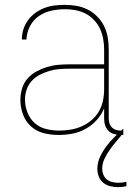

<svg xmlns="http://www.w3.org/2000/svg" viewBox="-20 -548 541 791"><path d="M221 8Q190 8 160 0.5Q130 -7 107.5 -27.5Q85 -48 74.5 -77Q64 -106 64 -136Q64 -160 71 -183.5Q78 -207 93.5 -224.5Q109 -242 130 -253.5Q151 -265 174 -272Q197 -279 220.5 -281Q244 -283 268 -283H409V-345Q409 -366 405 -388Q401 -410 392 -429.5Q383 -449 367.5 -465.5Q352 -482 332.5 -492Q313 -502 291.5 -506Q270 -510 248 -510Q220 -510 192 -504Q164 -498 140.5 -482Q117 -466 103.5 -440Q90 -414 89 -385H70Q70 -407 76.5 -427.5Q83 -448 96 -465.5Q109 -483 126.5 -495.5Q144 -508 164 -515.5Q184 -523 205.5 -525.5Q227 -528 248 -528Q273 -528 297 -523.5Q321 -519 342.5 -508Q364 -497 381.5 -479Q399 -461 409.5 -439Q420 -417 424 -393Q428 -369 428 -345V-58Q428 -49 431 -39.5Q434 -30 441 -23Q448 -16 457.5 -13Q467 -10 476 -10H488V8H476Q463 8 449.5 4Q436 0 426.5 -9.5Q417 -19 413 -32Q409 -45 409 -58V-102Q398 -75 378 -53Q358 -31 332.5 -17Q307 -3 278.5 2.5Q250 8 221 8ZM224 -10Q247 -10 271 -14Q295 -18 316.5 -27.5Q338 -37 356.5 -52.5Q375 -68 387 -88.5Q399 -109 404 -132.5Q409 -156 409 -180V-265H268Q247 -265 226 -263.5Q205 -262 184.5 -256Q164 -250 145 -240.5Q126 -231 111.5 -215.5Q97 -200 90 -179.5Q83 -159 83 -138Q83 -111 93 -85Q103 -59 123 -41Q143 -23 170 -16.5Q197 -10 224 -10ZM466 223Q450 223 434 219Q418 215 405.5 205Q393 195 387 179.5Q381 164 381 148Q381 122 392 98.5Q403 75 418 55Q433 35 451 17Q469 -1 488 -18V0Q474 17 460 33.5Q446 50 433 68Q420 86 410.5 106Q401 126 401 148Q401 160 406 172Q411 184 420.5 191.5Q430 199 442.5 202Q455 205 468 205Q476 205 484 204Q492 203 501 201V219Q492 221 483.5 222Q475 223 466 223Z"/></svg>

Font: Iosevka SS18 Thin
Style: Regular
Weight: 100
Monospace: yes
Designer: Belleve Invis
Foundry: Belleve Invis
Version: Version 25.1.1; ttfautohint (v1.8.4)